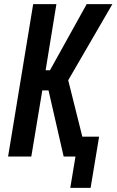

<svg xmlns="http://www.w3.org/2000/svg" viewBox="-20 -755 562 926"><path d="M319 151 344 0H287L214 -319H184L131 0H19L140 -735H252L200 -416H221L398 -735H522L309 -368L377 -96H458L417 151Z"/></svg>

Font: Iosevka Term Curly Oblique
Style: Bold
Weight: 700
Italic angle: -9°
Designer: Belleve Invis
Foundry: Belleve Invis
Version: Version 32.3.0